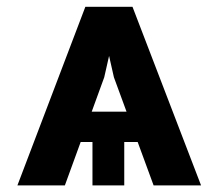

<svg xmlns="http://www.w3.org/2000/svg" viewBox="-20 -561 660 581"><path d="M295.4 -327.1 176.3 0H32.7L238.3 -540.5H343.8ZM444.8 0 324.7 -327.1 276.4 -540.5H380.9L588.4 0ZM490.7 -223.1V-131.3H132.8V-223.1ZM356 -179.7V0H259.8V-179.7Z"/></svg>

Font: Inter Cardless Tabular Bold
Style: Bold
Weight: 700
Designer: Rasmus Andersson
Foundry: rsms
Version: Version 4.000;git-4fc901f